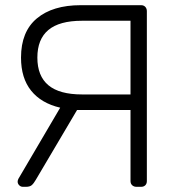

<svg xmlns="http://www.w3.org/2000/svg" viewBox="-20 -720 680 740"><path d="M524 -700Q534 -700 540 -693.5Q546 -687 546 -677V-22Q546 -12 540 -6Q534 0 524 0H506Q496 0 489.5 -6Q483 -12 483 -22V-296H277L118 -27Q110 -13 102.5 -6.5Q95 0 80 0H68Q60 0 54 -6Q48 -12 48 -20Q48 -25 51 -31L212 -305Q139 -322 100 -370.5Q61 -419 61 -498Q61 -598 122 -649Q183 -700 291 -700ZM483 -640H296Q209 -640 166.5 -604.5Q124 -569 124 -498Q124 -427 166.5 -391.5Q209 -356 296 -356H483Z"/></svg>

Font: Rubik
Style: Regular
Weight: 300
Designer: Hubert & Fischer
Foundry: Hubert & Fischer
Version: Version 1.100